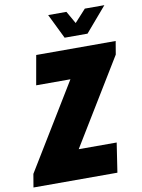

<svg xmlns="http://www.w3.org/2000/svg" viewBox="-128 -950 754 1016"><g transform="rotate(-10 249.5 -442.5)"><path d="M-32 0 -20 -71 260 -530H76L104 -688H531L519 -617L239 -158H443L419 0ZM505 -885 391 -752H268L203 -885H301L353 -794H317L400 -885Z"/></g></svg>

Font: Archivo ExtraCondensed Black
Style: Italic
Weight: 900
Width: 2
Italic angle: -10°
Designer: Hector Gatti
Foundry: Omnibus-Type
Version: Version 2.001